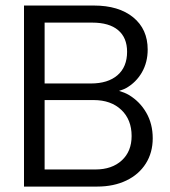

<svg xmlns="http://www.w3.org/2000/svg" viewBox="-20 -684 624 704"><path d="M68 -663.7V0.1H336.3C376.8 0.1 412.5 -7.3 443.2 -22.1C473.9 -36.7 497.7 -57.6 514.6 -84.3C531.5 -111 540 -141.9 540 -176.9C540 -212 532.2 -243.2 516.5 -270.5C500.8 -297.9 479.6 -319.5 452.9 -335.6C441.5 -342.3 429.2 -347 416.5 -350.8C425.3 -353.8 434.3 -356.4 442.2 -360.9C466.8 -374.8 486.1 -394 500.3 -418.6C514.4 -443.1 521.5 -471.1 521.5 -502.4C521.5 -552.2 503.8 -591.5 468.5 -620.4C433.1 -649.3 385 -663.7 324.2 -663.7ZM424.8 -281.2C450 -257.2 462.6 -225.2 462.6 -185.3C462.6 -147.8 450.6 -118 426.6 -95.9C402.6 -73.8 370.4 -62.6 329.8 -62.6H143.6V-317.1H323.4C365.8 -317.1 399.6 -305.1 424.8 -281.1ZM446 -494.1C446 -457.3 434.3 -428.6 410.9 -408.3C387.6 -388.1 355 -377.9 313.2 -377.9H143.6V-601.1H317.8C359.6 -601.1 391.4 -591.9 413.2 -573.4C435.1 -555 446 -528.6 446 -494.1Z"/></svg>

Font: Diatome Awesome Regular
Style: Regular
Weight: 400
Designer: 15.100.17
Foundry: 15.100.17
Version: Version 1.008;Fontself Maker 3.5.8